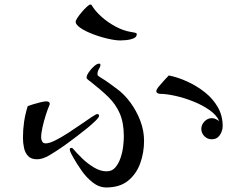

<svg xmlns="http://www.w3.org/2000/svg" viewBox="-20 -797 1040 845"><path d="M416 -287Q416 -281 401.5 -266.5Q387 -252 364.5 -233.5Q342 -215 318 -197Q294 -179 275 -165Q256 -151 248 -146Q228 -132 198 -114Q168 -96 143 -96Q117 -96 103.5 -110.5Q90 -125 85.5 -147Q81 -169 81 -190Q81 -227 86 -261Q91 -295 102 -330Q112 -334 127.5 -338.5Q143 -343 159 -347Q175 -351 184 -351Q189 -351 194 -348.5Q199 -346 199 -339Q199 -337 197 -333Q190 -317 181.5 -290.5Q173 -264 167 -237Q161 -210 161 -192Q161 -183 165.5 -174.5Q170 -166 181 -166Q197 -166 223 -179Q249 -192 278.5 -211Q308 -230 336 -249.5Q364 -269 383.5 -282Q403 -295 408 -295Q416 -295 416 -287ZM614 -177Q614 -125 597 -78Q580 -31 543.5 -1.5Q507 28 448 28Q416 28 388 6Q360 -16 338.5 -47Q317 -78 303 -103Q299 -110 293 -121.5Q287 -133 287 -140Q287 -146 295 -146Q298 -146 300 -144Q317 -124 341 -100.5Q365 -77 393.5 -60Q422 -43 449 -43Q473 -43 487.5 -60Q502 -77 510.5 -102Q519 -127 522 -152.5Q525 -178 525 -196Q525 -257 507 -298Q489 -339 456 -371Q423 -403 378 -438Q375 -440 368 -445.5Q361 -451 361 -455Q361 -465 371 -479.5Q381 -494 394 -505.5Q407 -517 416 -517Q422 -517 422 -511Q422 -504 415.5 -493.5Q409 -483 409 -471Q409 -465 414.5 -461.5Q420 -458 424 -455Q441 -445 457 -433.5Q473 -422 489 -410Q525 -385 553 -347Q581 -309 597.5 -265.5Q614 -222 614 -177ZM960 -242Q960 -221 947.5 -202.5Q935 -184 912 -184Q893 -184 879.5 -197.5Q866 -211 866 -230Q866 -248 880 -262.5Q894 -277 912 -277Q921 -277 929.5 -273Q938 -269 945 -264Q933 -291 901.5 -313Q870 -335 829.5 -351Q789 -367 750 -375.5Q711 -384 684 -384Q679 -384 673.5 -387Q668 -390 668 -396Q668 -403 679.5 -417Q691 -431 704.5 -445.5Q718 -460 723 -465Q763 -457 804.5 -438Q846 -419 881.5 -391Q917 -363 938.5 -325.5Q960 -288 960 -242ZM582 -647Q582 -634 567.5 -628Q553 -622 536 -620.5Q519 -619 510 -619Q486 -619 449 -628Q412 -637 377 -651.5Q342 -666 324 -682Q320 -686 316.5 -690.5Q313 -695 313 -701Q313 -707 321 -719Q329 -731 340.5 -744.5Q352 -758 362.5 -767.5Q373 -777 378 -777Q381 -777 383 -775Q398 -749 426.5 -723.5Q455 -698 489 -680Q523 -662 553 -657Q557 -656 569.5 -654Q582 -652 582 -647Z"/></svg>

Font: Kaisei Decol
Style: Regular
Weight: 400
Designer: Font-Kai, 金井和夫
Foundry: KAZUO KANAI
Version: Version 5.003